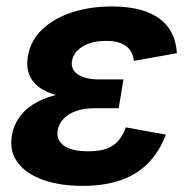

<svg xmlns="http://www.w3.org/2000/svg" viewBox="-20 -573 597 602"><path d="M238.5 9.8Q167.7 9.8 114.8 -9.1Q61.9 -27.9 35.4 -63.3Q8.9 -98.7 17.2 -148.5Q21.9 -176.8 38.2 -201.7Q54.5 -226.5 83.2 -245.3Q111.9 -264.1 154.2 -274.9Q196.6 -285.8 253.4 -285.8H360.7L352.3 -233.7H276.3Q242.7 -233.7 218.1 -224.7Q193.4 -215.8 178.9 -200.2Q164.4 -184.5 160.8 -164.3Q155.8 -134.7 179.9 -116.7Q204 -98.6 257.2 -98.6Q291.7 -98.6 314.4 -106.9Q337 -115.2 351.2 -131.9Q365.4 -148.6 374.7 -173.6L500.2 -150.9Q480.5 -99 446 -63.1Q411.6 -27.1 360.3 -8.7Q309 9.8 238.5 9.8ZM250 -264.4Q197.2 -264.4 160.1 -273.9Q123.1 -283.3 100.8 -300.9Q78.5 -318.5 70.4 -342.5Q62.2 -366.5 67.2 -395.4Q75.7 -446.2 112.8 -481.2Q149.8 -516.2 206.4 -534.5Q263 -552.7 330.6 -552.7Q395.7 -552.7 440 -535.9Q484.3 -519 508 -486.4Q531.7 -453.8 534.5 -406.2L399.6 -382Q397.1 -411.3 375.8 -428Q354.4 -444.8 312.4 -444.8Q266.9 -444.8 238.2 -426.5Q209.4 -408.2 205.6 -381Q201.5 -355.2 224.5 -339.6Q247.4 -324 291.2 -324H367.1L357.3 -264.4Z"/></svg>

Font: Adwaita Sans
Style: Italic
Weight: 400
Italic angle: -9.39999°
Designer: Rasmus Andersson
Foundry: rsms
Version: Version 4.001;git-9221beed3